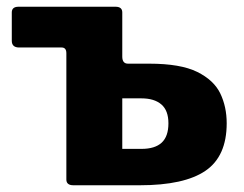

<svg xmlns="http://www.w3.org/2000/svg" viewBox="-20 -550 724 570"><path d="M198 0Q177 0 177 -17V-392Q177 -409 163 -409H37Q15 -409 15 -429V-513Q15 -530 35 -530H323Q343 -530 343 -513V-382Q343 -361 360 -361H423Q516 -361 565.5 -336.5Q615 -312 634 -272.5Q653 -233 653 -184Q653 -86 590 -43Q527 0 395 0ZM343 -108H400Q440 -108 460 -126.5Q480 -145 480 -184Q480 -222 459 -240Q438 -258 400 -258H343Z"/></svg>

Font: Libre Franklin ExtraBold
Style: Regular
Weight: 800
Designer: Pablo Impallari, Rodrigo Fuenzalida, Nhung Nguyen
Foundry: Impallari Type
Version: Version 3.000